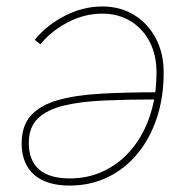

<svg xmlns="http://www.w3.org/2000/svg" viewBox="-20 -574 591 602"><path d="M300.8 -553.7Q357.4 -553.7 400.6 -527.1Q443.8 -500.5 468.5 -453.9Q493.2 -407.2 493.2 -346.7Q493.2 -269 471.7 -204.1Q450.2 -139.2 410.6 -91.6Q371.1 -43.9 317.1 -18.1Q263.2 7.8 198.7 7.8Q149.9 7.8 116.2 -7.6Q82.5 -22.9 65.2 -52.7Q47.9 -82.5 47.9 -124.5Q47.9 -180.2 77.4 -212.4Q106.9 -244.6 162.4 -260.3Q217.8 -275.9 296.6 -280.3Q375.5 -284.7 473.6 -284.7V-262.2Q382.8 -262.2 308.6 -259Q234.4 -255.9 181.2 -243.2Q127.9 -230.5 99.1 -202.9Q70.3 -175.3 70.3 -126Q70.3 -70.3 102.8 -42.5Q135.3 -14.6 198.7 -14.6Q258.3 -14.6 308.1 -39.1Q357.9 -63.5 394.3 -107.9Q430.7 -152.3 450.7 -213.1Q470.7 -273.9 470.7 -346.7Q470.7 -401.9 449 -443.4Q427.2 -484.9 388.9 -508.1Q350.6 -531.2 300.8 -531.2Q244.6 -531.2 192.9 -504.2Q141.1 -477.1 106.4 -435.1L88.9 -449.2Q126.5 -495.1 183.3 -524.4Q240.2 -553.7 300.8 -553.7Z"/></svg>

Font: Inter Thin
Style: Italic
Weight: 250
Italic angle: -9.3988°
Designer: Rasmus Andersson
Foundry: rsms
Version: Version 4.001;git-66647c0bb